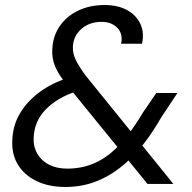

<svg xmlns="http://www.w3.org/2000/svg" viewBox="-20 -732 763 764"><path d="M567 0 248 -392Q215 -432 200.5 -465Q186 -498 188 -535Q190 -587 217 -627Q244 -667 290.5 -689.5Q337 -712 396 -712Q448 -712 484.5 -692.5Q521 -673 538 -638Q555 -603 545 -558H462Q470 -597 447 -621Q424 -645 384 -645Q336 -645 304 -617Q272 -589 270 -546Q269 -518 282.5 -491.5Q296 -465 321 -431L670 0ZM240 12Q174 12 125.5 -11.5Q77 -35 51.5 -76.5Q26 -118 29 -174Q31 -233 59.5 -281Q88 -329 137.5 -365.5Q187 -402 251 -422L281 -431L313 -378L280 -367Q208 -343 162.5 -297Q117 -251 114 -185Q112 -149 128.5 -120.5Q145 -92 175.5 -76.5Q206 -61 248 -61Q303 -61 350.5 -80.5Q398 -100 440 -140Q468 -167 495 -203Q522 -239 548 -283L602 -362H686L621 -264Q589 -208 554 -162.5Q519 -117 481 -84Q428 -37 368.5 -12.5Q309 12 240 12Z"/></svg>

Font: DM Sans 28pt
Style: Italic
Weight: 400
Italic angle: -10°
Version: Version 4.004;gftools[0.9.30]